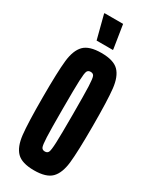

<svg xmlns="http://www.w3.org/2000/svg" viewBox="-227 -937 798 998"><g transform="rotate(30 172.0 -437.5)"><path d="M22 -344Q22 -498 29.5 -565.5Q37 -633 68 -664.5Q99 -696 172 -696Q245 -696 276 -664.5Q307 -633 314.5 -565.5Q322 -498 322 -344Q322 -190 314.5 -122.5Q307 -55 276 -23.5Q245 8 172 8Q99 8 68 -23.5Q37 -55 29.5 -122.5Q22 -190 22 -344ZM202 -344Q202 -467 200 -513.5Q198 -560 192.5 -571.5Q187 -583 172 -583Q157 -583 151.5 -571.5Q146 -560 144 -513.5Q142 -467 142 -344Q142 -221 144 -174.5Q146 -128 151.5 -116.5Q157 -105 172 -105Q187 -105 192.5 -116.5Q198 -128 200 -174.5Q202 -221 202 -344ZM117 -739 81 -878V-883H193L215 -744V-739Z"/></g></svg>

Font: Saira Ultra Condensed ExtraBold
Style: Regular
Weight: 800
Width: 1
Designer: Hector Gatti with collaboration of the Omnibus-Type team
Foundry: Omnibus-Type
Version: Version 1.001; ttfautohint (v1.8)